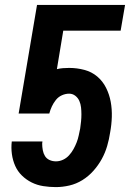

<svg xmlns="http://www.w3.org/2000/svg" viewBox="-20 -755 540 783"><path d="M208 8Q182 8 156.5 4Q131 0 109 -11Q87 -22 69.5 -39Q52 -56 42 -78.5Q32 -101 28.5 -126.5Q25 -152 28 -178H153L152 -169Q152 -156 154.5 -142.5Q157 -129 163.5 -118.5Q170 -108 182 -102.5Q194 -97 208 -97Q223 -97 237 -103.5Q251 -110 261.5 -121.5Q272 -133 279.5 -146.5Q287 -160 292.5 -174Q298 -188 301 -202.5Q304 -217 307 -231Q309 -245 310.5 -259.5Q312 -274 312 -288.5Q312 -303 310.5 -317Q309 -331 303.5 -343.5Q298 -356 287 -364.5Q276 -373 262 -373Q247 -373 232.5 -366.5Q218 -360 208 -347.5Q198 -335 191.5 -321Q185 -307 181 -292H56L131 -735H490L472 -630H238L212 -473Q224 -476 236.5 -477Q249 -478 262 -478Q294 -478 324 -470Q354 -462 376.5 -443Q399 -424 412.5 -397Q426 -370 431.5 -340Q437 -310 436 -278Q435 -246 429 -214Q425 -187 417 -159.5Q409 -132 395 -106.5Q381 -81 361 -58.5Q341 -36 316 -20.5Q291 -5 263 1.5Q235 8 208 8Z"/></svg>

Font: iosevka_custom_sans_ss08 XBd
Style: Italic
Weight: 800
Italic angle: -10°
Designer: Belleve Invis
Foundry: Belleve Invis
Version: Version 10.3.0; ttfautohint (v1.8.3)